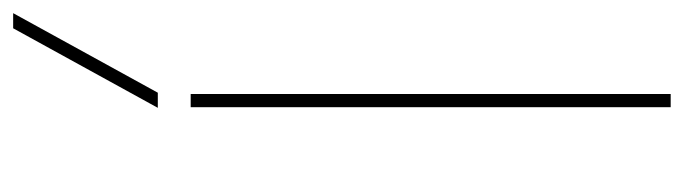

<svg xmlns="http://www.w3.org/2000/svg" viewBox="-394 -646 1040 292"><g transform="rotate(-90 126.0 -500.0)"><path d="M109 0V-730H129V0ZM131 -780H108L229 -1000H252Z"/></g></svg>

Font: M PLUS 2 Thin
Style: Regular
Weight: 100
Designer: Coji Morishita
Foundry: UNDERFOREST DESIGN
Version: Version 1.001